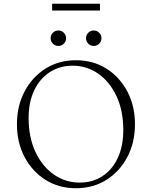

<svg xmlns="http://www.w3.org/2000/svg" viewBox="-20 -990 807 1020"><path d="M383 10Q293 10 222.5 -34Q152 -78 111 -155Q70 -232 70 -330Q70 -428 111 -505Q152 -582 222.5 -626Q293 -670 383 -670Q474 -670 544.5 -626Q615 -582 656 -505Q697 -428 697 -330Q697 -232 656 -155Q615 -78 544.5 -34Q474 10 383 10ZM404 -20Q472 -20 524.5 -54.5Q577 -89 606 -151.5Q635 -214 635 -299Q635 -402 599 -479Q563 -556 502 -598.5Q441 -641 366 -641Q298 -641 245 -607Q192 -573 162 -510.5Q132 -448 132 -363Q132 -260 168.5 -182.5Q205 -105 266.5 -62.5Q328 -20 404 -20ZM257 -934V-970H511V-934ZM290 -746Q273 -746 261 -758Q249 -770 249 -787Q249 -804 261 -816Q273 -828 290 -828Q307 -828 319 -816Q331 -804 331 -787Q331 -770 319 -758Q307 -746 290 -746ZM478 -746Q461 -746 449 -758Q437 -770 437 -787Q437 -804 449 -816Q461 -828 478 -828Q495 -828 507 -816Q519 -804 519 -787Q519 -770 507 -758Q495 -746 478 -746Z"/></svg>

Font: Spectral ExtraLight
Style: Regular
Weight: 275
Designer: Jean-Baptiste Levee
Foundry: Production Type
Version: Version 2.001